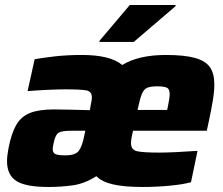

<svg xmlns="http://www.w3.org/2000/svg" viewBox="-20 -737 890 765"><path d="M173 8Q82 8 45 -16Q8 -40 8 -95Q8 -116 14 -147Q25 -204 44 -238Q63 -272 98.5 -286.5Q134 -301 195 -301Q219 -301 261 -300Q303 -299 338 -298L341 -316Q343 -326 344.5 -334Q346 -342 346 -349Q346 -373 323.5 -377Q301 -381 241 -381Q210 -381 168 -379Q126 -377 90 -374L118 -501Q151 -507 199.5 -512.5Q248 -518 306 -518Q420 -518 467 -478Q532 -518 641 -518Q715 -518 757.5 -506Q800 -494 817 -468.5Q834 -443 834 -401Q834 -373 828 -336.5Q822 -300 812 -254L804 -216H510Q506 -200 504 -188Q502 -176 502 -167Q502 -140 526 -134.5Q550 -129 615 -129Q641 -129 684 -131Q727 -133 767 -136L741 -11Q709 -2 655 3Q601 8 549 8Q474 8 429.5 -2.5Q385 -13 364 -35Q317 -5 269.5 1.5Q222 8 173 8ZM528 -299H646L649 -313Q656 -346 656 -362Q656 -383 644 -388Q632 -393 607 -393Q581 -393 567 -387.5Q553 -382 545 -362Q537 -342 528 -299ZM240 -118Q282 -118 295 -137.5Q308 -157 315 -193L320 -216H263Q230 -216 216 -209.5Q202 -203 195 -173Q194 -167 192 -158.5Q190 -150 190 -143Q190 -128 201 -123Q212 -118 240 -118ZM376 -570 377 -575 497 -717H680L679 -712L513 -570Z"/></svg>

Font: Saira ExtraBold
Style: Italic
Weight: 800
Italic angle: -12°
Designer: Hector Gatti with collaboration of the Omnibus-Type team
Foundry: Omnibus-Type
Version: Version 1.100; ttfautohint (v1.8.3)